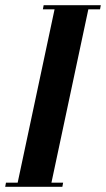

<svg xmlns="http://www.w3.org/2000/svg" viewBox="-83 -719 408 739"><path d="M-63 0 -60 -16H-15L127 -683H82L85 -699H305L302 -683H257L115 -16H160L157 0Z"/></svg>

Font: Emberly Black
Style: Italic
Weight: 900
Italic angle: -12°
Designer: Rajesh Rajput
Foundry: Rajesh Rajput
Version: Version 1.000